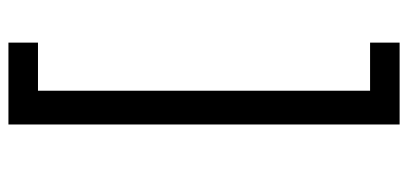

<svg xmlns="http://www.w3.org/2000/svg" viewBox="-276 -556 967 455"><g transform="rotate(-90 207.5 -328.5)"><path d="M140 -792H334V-722H220V65H334V135H140Z"/></g></svg>

Font: uoriya15
Style: Book
Weight: 400
Designer: Jelle Bosma - Monotype Design Team
Foundry: Monotype Imaging Inc.
Version: Version 2.003